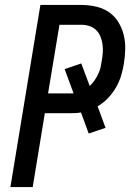

<svg xmlns="http://www.w3.org/2000/svg" viewBox="-20 -755 540 775"><path d="M22 0 143 -735H308Q338 -735 367 -728.5Q396 -722 419 -706.5Q442 -691 457 -667Q472 -643 479 -615.5Q486 -588 485.5 -558Q485 -528 480 -498Q476 -473 468.5 -448.5Q461 -424 447.5 -401Q434 -378 415.5 -358.5Q397 -339 374 -326L406 -239L338 -216L307 -301Q295 -299 283.5 -298.5Q272 -298 261 -298H161L112 0ZM174 -378H277L241 -476L308 -499L342 -408Q354 -419 362 -431Q370 -443 376.5 -456.5Q383 -470 386 -483.5Q389 -497 391 -511Q394 -528 395 -545Q396 -562 393.5 -578Q391 -594 385 -608.5Q379 -623 367.5 -634Q356 -645 340.5 -650Q325 -655 309 -655H220Z"/></svg>

Font: Iosevka Term Curly Md Obl
Style: Regular
Weight: 500
Italic angle: -9°
Designer: Belleve Invis
Foundry: Belleve Invis
Version: Version 32.3.0